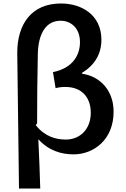

<svg xmlns="http://www.w3.org/2000/svg" viewBox="-20 -840 726 1102"><path d="M89 242H211C208 147 205 56 200 -41C259 25 333 46 402 46C518 46 632 -38 632 -199C632 -317 559 -401 451 -417V-422C522 -465 562 -529 562 -612C562 -754 449 -820 330 -820C159 -820 79 -699 79 -537ZM193 -132C193 -263 194 -392 197 -523C198 -649 245 -721 328 -721C386 -721 439 -680 439 -598C439 -523 397 -449 284 -426L299 -334C317 -339 336 -341 355 -341C453 -341 501 -277 501 -193C501 -95 436 -39 358 -39C302 -39 238 -55 185 -122Z"/></svg>

Font: GenEiGothic-pro-SemiBold
Style: Regular
Weight: 500
Designer: Ryoko NISHIZUKA (kana & ideographs); Paul D. Hunt (Latin, Greek & Cyrillic); Wenlong ZHANG (bopomofo); Sandoll Communica
Foundry: Adobe Systems Incorporated; o_tamon
Version: Version 1.000.140830